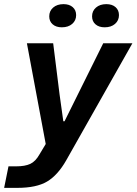

<svg xmlns="http://www.w3.org/2000/svg" viewBox="-60 -741 660 928"><path d="M-19 63H18Q61 63 86.5 51Q112 39 131 5L161 -45L70 -532H197L228 -284L246 -155H252L439 -532H580L260 34Q219 106 167.5 136.5Q116 167 24 167H-40ZM385 -662Q385 -688 404 -704.5Q423 -721 454 -721Q482 -721 498.5 -706.5Q515 -692 515 -668Q515 -642 496 -625.5Q477 -609 446 -609Q418 -609 401.5 -623.5Q385 -638 385 -662ZM178 -662Q178 -688 197 -704.5Q216 -721 247 -721Q275 -721 291.5 -706.5Q308 -692 308 -668Q308 -642 289 -625.5Q270 -609 239 -609Q211 -609 194.5 -623.5Q178 -638 178 -662Z"/></svg>

Font: Mona Sans SemiBold
Style: Italic
Weight: 600
Italic angle: -11.7°
Designer: Deni Anggara
Foundry: GitHub
Version: Version 2.000